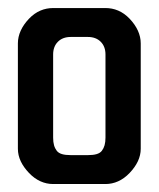

<svg xmlns="http://www.w3.org/2000/svg" viewBox="-20 -462 398 482"><path d="M244.8 -177.1V-325.4C244.8 -338.3 240.8 -349.3 232.8 -357.2C224.9 -365.2 213.9 -369.2 201 -369.2H157.2C144.3 -369.2 133.3 -365.2 125.4 -357.2C117.4 -349.3 113.4 -338.3 113.4 -325.4V-220.9V-116.4C113.4 -101.5 116.4 -91.5 122.4 -83.6C128.4 -75.6 140.3 -72.6 157.2 -72.6H201C217.9 -72.6 229.9 -75.6 235.8 -83.6C241.8 -91.5 244.8 -101.5 244.8 -116.4ZM333.3 -353.2V-177.1V-88.6C333.3 -66.7 323.4 -46.8 305.5 -27.9C287.6 -9 266.7 0 244.8 0H157.2H113.4C91.5 0 70.6 -9 52.7 -27.9C34.8 -46.8 24.9 -66.7 24.9 -88.6V-220.9V-353.2C24.9 -375.1 34.8 -396 52.7 -414.9C70.6 -433.8 91.5 -441.8 113.4 -441.8H157.2H244.8C266.7 -441.8 287.6 -433.8 305.5 -414.9C323.4 -396 333.3 -375.1 333.3 -353.2Z"/></svg>

Font: Ulica
Style: Regular
Weight: 400
Version: Version